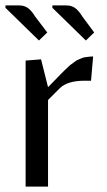

<svg xmlns="http://www.w3.org/2000/svg" viewBox="-28 -691 397 711"><path d="M309.1 -392.1H285.2Q221.2 -392.1 192.9 -363.8L149.9 -320.8V0H66.9V-466.8L124 -471.2L149.9 -368.2L188 -407.2Q189.9 -409.2 200.7 -420.2Q211.4 -431.2 213.1 -432.6Q214.8 -434.1 224.1 -442.9Q233.4 -451.7 236.1 -453.1Q238.8 -454.6 247.1 -461.2Q255.4 -467.8 259.3 -469Q263.2 -470.2 271.2 -474.1Q279.3 -478 285.4 -478.8Q291.5 -479.5 299.8 -480.7Q308.1 -481.9 316.9 -481.9ZM166 -662.1V-670.9H217.8Q236.3 -670.9 249.8 -661.6Q263.2 -652.3 276.9 -629.9L320.8 -570.8L290 -541ZM-7.8 -662.1V-670.9H43Q61.5 -670.9 75 -661.6Q88.4 -652.3 102.1 -629.9L147 -570.8L116.2 -541Z"/></svg>

Font: Resagokr
Style: Regular
Weight: 500
Designer: gluk
Foundry: gluk
Version: Version 0.95